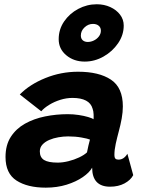

<svg xmlns="http://www.w3.org/2000/svg" viewBox="-20 -872 688 901"><path d="M194.8 8.6Q109.2 8.6 57.6 -24.6Q5.9 -57.8 5.9 -135.5Q5.9 -191.1 30.6 -229.6Q55.4 -268.1 97.2 -291.6Q139.1 -315 191.2 -325.6Q243.2 -336.2 298.1 -336.2Q324 -336.2 349.2 -332.4Q374.4 -328.5 393.4 -322.9Q412.5 -317.4 418.9 -312.2Q419.9 -320.8 419.2 -335.9Q418.6 -351 414.5 -362Q407.4 -387.4 383.6 -399.9Q359.8 -412.5 320.1 -412.5Q291.9 -412.5 263.2 -403.6Q234.5 -394.6 211.1 -380.2Q187.6 -365.9 173.5 -349.8L72.9 -428.6Q119.2 -475.8 192.7 -505.6Q266.1 -535.4 346.4 -535.4Q444.6 -535.4 500.6 -498.2Q556.5 -461.1 556.5 -372.6Q556.5 -346.2 551.1 -315.9Q545.6 -285.5 537.5 -255.8Q529.4 -226 523.1 -197.2Q516.9 -168.5 516.9 -145.9Q516.9 -131.9 521.8 -127.4Q526.6 -122.9 535.8 -122.9Q549.1 -122.9 559.6 -130.1Q570 -137.2 577.8 -150.4L605.2 -50.1Q593.2 -27 564.4 -11.4Q535.5 4.1 496.4 4.1Q454.9 4.1 433.6 -18.3Q412.4 -40.8 412.4 -85.2Q399.9 -62.5 368.5 -40.9Q337.1 -19.2 292.6 -5.3Q248 8.6 194.8 8.6ZM250.9 -108.9Q274.6 -108.9 301.2 -115.6Q327.8 -122.2 351.1 -133.2Q374.5 -144.1 388.2 -156.9Q391.4 -172.5 395 -188.9Q398.6 -205.2 402.1 -217Q392.1 -221.4 362.9 -226.6Q333.8 -231.9 300 -231.9Q277.5 -231.9 254.1 -227.8Q230.8 -223.8 210.9 -215.2Q191.1 -206.6 179 -193.2Q166.9 -179.9 166.9 -161.6Q166.9 -133.8 186.6 -121.3Q206.4 -108.9 250.9 -108.9ZM377.6 -583Q326.5 -583 290.9 -612.8Q255.4 -642.5 255.4 -687.9Q255.4 -734.2 280.9 -771.4Q306.4 -808.6 347.3 -830.3Q388.2 -852 434.1 -852Q468.9 -852 497.6 -838.8Q526.4 -825.6 543.5 -803.1Q560.6 -780.5 560.6 -752.1Q560.6 -707.8 534.2 -669.1Q507.8 -630.4 465.9 -606.7Q424.1 -583 377.6 -583ZM391.9 -675.1Q406.8 -675.1 421 -682.2Q435.2 -689.2 444.3 -701.4Q453.4 -713.5 453.4 -728Q453.4 -742.8 443.2 -751.2Q433.1 -759.8 416 -759.8Q394.1 -759.8 376.8 -743.6Q359.4 -727.4 359.4 -705.1Q359.4 -690.8 368.4 -682.9Q377.5 -675.1 391.9 -675.1Z"/></svg>

Font: Grandstander Thin
Style: Italic
Weight: 100
Italic angle: -15°
Designer: Tyler Finck
Foundry: Etcetera Type Co
Version: Version 1.200